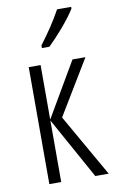

<svg xmlns="http://www.w3.org/2000/svg" viewBox="-87 -812 520 860"><g transform="rotate(-10 173.0 -382.5)"><path d="M300 -765H236C209 -716 179 -671 139 -618V-606H173C212 -643 272 -711 300 -757ZM265 -532 120 -284V-532H66V0H120V-280L275 0H336L174 -284L324 -532Z"/></g></svg>

Font: Noto Sans Display Condensed Light
Style: Regular
Weight: 300
Width: 3
Designer: Monotype Design Team
Foundry: Monotype Imaging Inc.
Version: Version 1.900